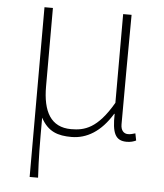

<svg xmlns="http://www.w3.org/2000/svg" viewBox="-52 -573 696 817"><g transform="rotate(5 296.0 -164.5)"><path d="M105 198H141C136 108 136 66 136 -58C167 0 210 13 267 13C332 13 392 -22 440 -101H442C440 -20 454 13 503 13C520 13 533 9 543 4L537 -26C523 -22 516 -20 506 -20C488 -20 475 -33 475 -59C475 -217 476 -368 477 -527H441V-148C375 -34 320 -20 263 -20C176 -20 141 -85 141 -192V-527H105Z"/></g></svg>

Font: Noto Sans CJK SC Thin
Style: Regular
Weight: 100
Designer: Ryoko NISHIZUKA 西塚涼子 (kana, bopomofo & ideographs); Paul D. Hunt (Latin, Greek & Cyrillic); Sandoll Communications 산돌커뮤니
Foundry: Adobe
Version: Version 2.004;hotconv 1.0.118;makeotfexe 2.5.65603